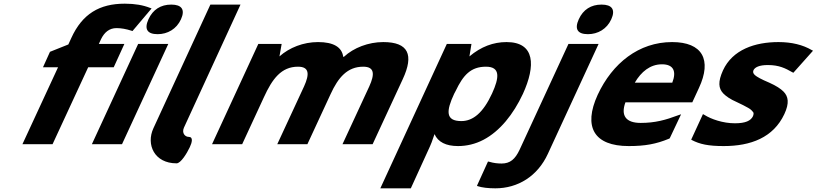

<svg xmlns="http://www.w3.org/2000/svg" viewBox="-20 -785 4445 1045"><path d="M695 -618 701 -616 805 -739 797 -742C759 -757 715 -765 659 -765C522 -765 428 -710 368 -578L352 -543L252 -503L214 -419H296L102 0H266L460 -419H599L657 -546H518L530 -572C548 -609 575 -632 614 -632C640 -632 667 -627 695 -618ZM912 -760C855 -760 812 -733 788 -680C764 -627 781 -599 838 -599C892 -599 941 -627 965 -680C989 -733 969 -760 912 -760ZM896 -546H732L480 0H644Z M941 104C964 104 997 50 1013 16C1025 -9 1033 -40 1007 -40C988 -40 968 -60 981 -90L1289 -760H1125L815 -87C774 2 820 104 941 104Z M1990 -315 1844 0H2008L2172 -354C2234 -487 2203 -556 2066 -556C1985 -556 1905 -525 1852 -476H1848C1841 -528 1796 -556 1711 -556C1631 -556 1555 -526 1501 -478L1513 -546H1386L1134 0H1298L1416 -255C1462 -356 1511 -422 1602 -422C1664 -422 1665 -381 1635 -315L1489 0H1653L1779 -272C1821 -364 1871 -422 1957 -422C2019 -422 2020 -381 1990 -315Z M2535 -478 2546 -546H2412L2050 240H2216L2320 12C2324 4 2332 -16 2345 -55C2364 -12 2407 10 2473 10C2520 10 2567 -1 2611 -24C2701 -71 2774 -163 2826 -274C2896 -427 2893 -556 2737 -556C2665 -556 2598 -531 2535 -478ZM2491 -126C2404 -126 2408 -181 2452 -275L2460 -290C2501 -376 2542 -422 2625 -422C2704 -422 2698 -363 2658 -276C2610 -172 2555 -126 2491 -126Z M3238 -546H3074L2808 30C2784 81 2757 105 2710 105C2687 105 2665 102 2645 96L2636 94L2576 226L2579 228C2603 236 2637 240 2676 240C2799 240 2906 174 2962 52ZM3254 -760C3197 -760 3154 -733 3130 -680C3106 -627 3123 -599 3180 -599C3234 -599 3283 -627 3307 -680C3331 -733 3311 -760 3254 -760Z M3435 -335C3470 -395 3519 -435 3583 -435C3646 -435 3663 -397 3639 -335ZM3625 -32 3687 -163 3672 -158C3603 -132 3546 -116 3467 -116C3385 -116 3358 -157 3384 -228H3748L3784 -306C3856 -460 3803 -556 3638 -556C3457 -556 3313 -441 3233 -269C3153 -94 3213 10 3402 10C3491 10 3551 -1 3621 -30Z M4298 -389 4405 -509 4399 -512C4350 -541 4289 -556 4217 -556C4089 -556 3967 -515 3915 -402C3887 -340 3890 -304 3917 -276C3932 -261 3954 -245 3991 -229C4016 -217 4037 -207 4052 -198C4067 -190 4074 -181 4079 -175C4083 -170 4082 -162 4078 -152C4066 -128 4038 -114 3980 -114C3914 -114 3850 -137 3815 -159L3806 -164L3742 -25L3745 -23C3789 0 3835 10 3919 10C4066 10 4189 -36 4249 -164C4277 -224 4271 -260 4244 -287C4229 -302 4205 -318 4167 -335C4124 -353 4099 -367 4089 -376C4079 -385 4077 -393 4081 -403C4089 -419 4112 -431 4159 -431C4221 -431 4255 -413 4292 -392Z"/></svg>

Font: Passageway
Style: BdSuIt
Weight: 700
Foundry: Ascender Corporation
Version: Version 1.11